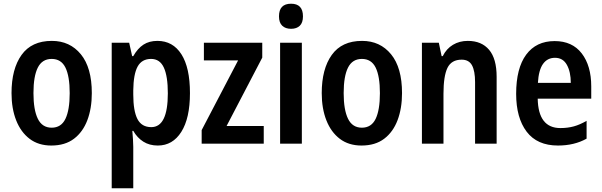

<svg xmlns="http://www.w3.org/2000/svg" viewBox="-20 -773 3240 1033"><path d="M474 -272Q474 -190 450 -126.5Q426 -63 378 -26.5Q330 10 256 10Q187 10 139.5 -26Q92 -62 67 -125.5Q42 -189 42 -272Q42 -402 96 -477.5Q150 -553 259 -553Q356 -553 415 -481Q474 -409 474 -272ZM160 -272Q160 -182 183.5 -134Q207 -86 258 -86Q309 -86 332 -133.5Q355 -181 355 -272Q355 -363 332 -409.5Q309 -456 258 -456Q207 -456 183.5 -409.5Q160 -363 160 -272Z M827 -553Q910 -553 956 -481Q1002 -409 1002 -272Q1002 -137 955.5 -63.5Q909 10 829 10Q784 10 751 -11Q718 -32 697 -69H692Q694 -45 695.5 -22.5Q697 0 697 17V240H581V-543H675L691 -471H697Q721 -513 752 -533Q783 -553 827 -553ZM793 -456Q743 -456 720.5 -415Q698 -374 697 -287V-265Q697 -176 719.5 -132.5Q742 -89 794 -89Q883 -89 883 -271Q883 -363 861.5 -409.5Q840 -456 793 -456Z M1399 0H1065V-73L1261 -448H1077V-543H1391V-463L1199 -95H1399Z M1546 -753Q1610 -753 1610 -685Q1610 -651 1593 -634.5Q1576 -618 1546 -618Q1516 -618 1498.5 -634.5Q1481 -651 1481 -685Q1481 -753 1546 -753ZM1604 -543V0H1487V-543Z M2143 -272Q2143 -190 2119 -126.5Q2095 -63 2047 -26.5Q1999 10 1925 10Q1856 10 1808.5 -26Q1761 -62 1736 -125.5Q1711 -189 1711 -272Q1711 -402 1765 -477.5Q1819 -553 1928 -553Q2025 -553 2084 -481Q2143 -409 2143 -272ZM1829 -272Q1829 -182 1852.5 -134Q1876 -86 1927 -86Q1978 -86 2001 -133.5Q2024 -181 2024 -272Q2024 -363 2001 -409.5Q1978 -456 1927 -456Q1876 -456 1852.5 -409.5Q1829 -363 1829 -272Z M2497 -553Q2571 -553 2611.5 -505Q2652 -457 2652 -360V0H2536V-331Q2536 -391 2519.5 -421.5Q2503 -452 2464 -452Q2409 -452 2387.5 -408Q2366 -364 2366 -268V0H2250V-543H2341L2356 -471H2362Q2382 -511 2417 -532Q2452 -553 2497 -553Z M2964 -552Q3059 -552 3110 -485.5Q3161 -419 3161 -308V-242H2873Q2876 -84 2995 -84Q3034 -84 3067 -93Q3100 -102 3136 -123V-27Q3070 10 2982 10Q2870 10 2813.5 -64.5Q2757 -139 2757 -268Q2757 -406 2811 -479Q2865 -552 2964 -552ZM2966 -462Q2925 -462 2901.5 -429Q2878 -396 2874 -327H3051Q3051 -386 3030 -424Q3009 -462 2966 -462Z"/></svg>

Font: Noto Sans Hebrew Condensed SemiBold
Style: Regular
Weight: 600
Width: 3
Designer: Monotype Design Team
Foundry: Monotype Imaging Inc.
Version: Version 2.004; ttfautohint (v1.8.4.7-5d5b)